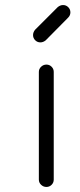

<svg xmlns="http://www.w3.org/2000/svg" viewBox="-20 -741 318 761"><path d="M111 -602Q111 -590 119.5 -581.5Q128 -573 140 -573Q151 -573 161 -581L250 -671Q259 -680 259 -692Q259 -704 250.5 -712.5Q242 -721 230 -721Q219 -721 209 -713L119 -623Q111 -613 111 -602ZM193 -29Q193 -17 184.5 -8.5Q176 0 164 0Q152 0 143 -8.5Q134 -17 134 -29V-456Q134 -468 143 -476.5Q152 -485 164 -485Q176 -485 184.5 -476.5Q193 -468 193 -456Z"/></svg>

Font: Hanken Light
Style: Light
Weight: 300
Designer: Alfredo Marco Pradil
Foundry: Hanken Design Co.
Version: Version 2.06 2014